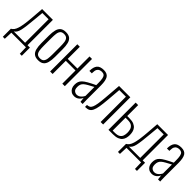

<svg xmlns="http://www.w3.org/2000/svg" viewBox="197 -1669 2884 2884"><g transform="rotate(45 1639.0 -226.5)"><path d="M20 134V-37Q44 -50 61.5 -73.5Q79 -97 91.5 -138Q104 -179 113.5 -244.5Q123 -310 130 -407L143 -578H372V-39H423V134H381L377 0H67L62 134ZM80 -39H320V-538H187L174 -397Q166 -308 158.5 -246.5Q151 -185 142 -144.5Q133 -104 118 -79Q103 -54 80 -39Z M642 9Q585 9 553.5 -16Q522 -41 509.5 -90Q497 -139 497 -211V-367Q497 -439 509.5 -488Q522 -537 553.5 -562Q585 -587 642 -587Q700 -587 731.5 -562Q763 -537 775.5 -488.5Q788 -440 788 -367V-211Q788 -139 775.5 -90Q763 -41 731.5 -16Q700 9 642 9ZM642 -31Q684 -31 704 -52.5Q724 -74 729.5 -114Q735 -154 735 -209V-369Q735 -425 729.5 -464.5Q724 -504 704 -525.5Q684 -547 642 -547Q600 -547 580.5 -525.5Q561 -504 555.5 -464.5Q550 -425 550 -369V-209Q550 -154 555.5 -114Q561 -74 580.5 -52.5Q600 -31 642 -31Z M891 0V-578H944V-321H1150V-578H1203V0H1150V-280H944V0Z M1406 9Q1371 9 1345 -7Q1319 -23 1304.5 -51.5Q1290 -80 1290 -117Q1290 -154 1299.5 -181.5Q1309 -209 1334 -233Q1359 -257 1405.5 -283.5Q1452 -310 1526 -345V-386Q1526 -449 1518.5 -484Q1511 -519 1493.5 -533Q1476 -547 1446 -547Q1423 -547 1402 -539Q1381 -531 1367.5 -507.5Q1354 -484 1354 -438V-423H1302Q1302 -506 1335.5 -546.5Q1369 -587 1448 -587Q1521 -587 1550 -541Q1579 -495 1579 -392V-101Q1579 -93 1579.5 -70.5Q1580 -48 1580.5 -27Q1581 -6 1582 0H1536Q1534 -21 1531 -44Q1528 -67 1527 -77Q1514 -41 1482 -16Q1450 9 1406 9ZM1419 -35Q1444 -35 1464 -46.5Q1484 -58 1500 -76.5Q1516 -95 1526 -116V-306Q1473 -278 1437.5 -258Q1402 -238 1381.5 -220Q1361 -202 1352 -179.5Q1343 -157 1343 -125Q1343 -73 1367 -54Q1391 -35 1419 -35Z M1638 5V-36Q1666 -37 1685.5 -47.5Q1705 -58 1718 -87Q1731 -116 1740 -171Q1749 -226 1756 -315L1777 -578H2017V0H1964V-537H1823L1805 -315Q1797 -219 1786.5 -157Q1776 -95 1759 -59.5Q1742 -24 1715 -9.5Q1688 5 1648 5Z M2130 0V-578H2183V-346Q2184 -346 2195 -346Q2206 -346 2217.5 -346Q2229 -346 2229 -346Q2288 -346 2324 -330.5Q2360 -315 2379.5 -290Q2399 -265 2406 -234Q2413 -203 2413 -171Q2413 -140 2405.5 -109.5Q2398 -79 2378.5 -54.5Q2359 -30 2322 -15Q2285 0 2226 0ZM2183 -36H2226Q2285 -36 2314 -55Q2343 -74 2353 -104.5Q2363 -135 2363 -171Q2363 -206 2353.5 -237.5Q2344 -269 2315.5 -289.5Q2287 -310 2228 -310Q2227 -310 2212 -310Q2197 -310 2183 -310Z M2466 134V-37Q2490 -50 2507.5 -73.5Q2525 -97 2537.5 -138Q2550 -179 2559.5 -244.5Q2569 -310 2576 -407L2589 -578H2818V-39H2869V134H2827L2823 0H2513L2508 134ZM2526 -39H2766V-538H2633L2620 -397Q2612 -308 2604.5 -246.5Q2597 -185 2588 -144.5Q2579 -104 2564 -79Q2549 -54 2526 -39Z M3053 9Q3018 9 2992 -7Q2966 -23 2951.5 -51.5Q2937 -80 2937 -117Q2937 -154 2946.5 -181.5Q2956 -209 2981 -233Q3006 -257 3052.5 -283.5Q3099 -310 3173 -345V-386Q3173 -449 3165.5 -484Q3158 -519 3140.5 -533Q3123 -547 3093 -547Q3070 -547 3049 -539Q3028 -531 3014.5 -507.5Q3001 -484 3001 -438V-423H2949Q2949 -506 2982.5 -546.5Q3016 -587 3095 -587Q3168 -587 3197 -541Q3226 -495 3226 -392V-101Q3226 -93 3226.5 -70.5Q3227 -48 3227.5 -27Q3228 -6 3229 0H3183Q3181 -21 3178 -44Q3175 -67 3174 -77Q3161 -41 3129 -16Q3097 9 3053 9ZM3066 -35Q3091 -35 3111 -46.5Q3131 -58 3147 -76.5Q3163 -95 3173 -116V-306Q3120 -278 3084.5 -258Q3049 -238 3028.5 -220Q3008 -202 2999 -179.5Q2990 -157 2990 -125Q2990 -73 3014 -54Q3038 -35 3066 -35Z"/></g></svg>

Font: Oswald ExtraLight
Style: Regular
Weight: 250
Designer: Vernon Adams
Foundry: Vernon Adams
Version: Version 4.103;gftools[0.9.33.dev8+g029e19f]